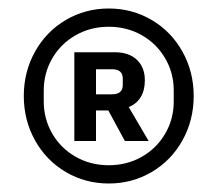

<svg xmlns="http://www.w3.org/2000/svg" viewBox="-20 -730 512 452"><path d="M36 -504Q36 -561 62.5 -608.5Q89 -656 135 -683Q181 -710 236 -710Q291 -710 337 -683Q383 -656 409.5 -608.5Q436 -561 436 -504Q436 -447 409.5 -399.5Q383 -352 337 -325Q291 -298 236 -298Q181 -298 135 -325Q89 -352 62.5 -399.5Q36 -447 36 -504ZM389 -491V-517Q389 -558 369 -592.5Q349 -627 314 -647Q279 -667 236 -667Q193 -667 158 -647Q123 -627 103 -592.5Q83 -558 83 -517V-491Q83 -450 103 -415.5Q123 -381 158 -361Q193 -341 236 -341Q279 -341 314 -361Q349 -381 369 -415.5Q389 -450 389 -491ZM206 -398H155V-607H250Q284 -607 302.5 -589Q321 -571 321 -541Q321 -517 311 -501Q301 -485 283 -478L330 -398H274L235 -470H206ZM244 -508Q269 -508 269 -530V-545Q269 -567 244 -567H206V-508Z"/></svg>

Font: IBM Plex Sans KR Medm
Style: Regular
Weight: 500
Designer: Mike Abbink; Paul van der Laan; Pieter van Rosmalen; Wujin Sim; Chorong Kim; Dohee Lee;
Foundry: Sandoll Inc.
Version: Version 1.003